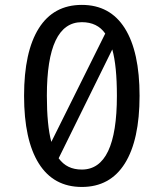

<svg xmlns="http://www.w3.org/2000/svg" viewBox="-20 -737 655 769"><path d="M539 -353.3Q539 -176.4 480 -82.3Q421 11.8 307.7 11.8Q194.4 11.8 135.4 -82.3Q76.4 -176.4 76.4 -353.3Q76.4 -529.7 135.4 -623.6Q194.4 -717.4 307.7 -717.4Q421 -717.4 480 -623.6Q539 -529.7 539 -353.3ZM167.7 -353.3Q167.7 -235.4 185.6 -168.7L401.5 -602.6Q369.7 -648.2 307.7 -648.2Q167.7 -648.2 167.7 -353.3ZM448.2 -353.3Q448.2 -473.3 429.7 -539L214.9 -103.1Q231.8 -80 254.6 -69Q277.4 -57.9 307.7 -57.9Q448.2 -57.9 448.2 -353.3Z"/></svg>

Font: Fira Code Fixed
Style: Regular
Weight: 400
Monospace: yes
Designer: Carrois Corporate, Edenspiekermann AG, Nikita Prokopov
Foundry: Carrois Corporate, Edenspiekermann AG, Nikita Prokopov
Version: Version 5.002